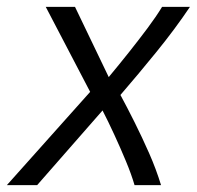

<svg xmlns="http://www.w3.org/2000/svg" viewBox="-65 -538 572 558"><path d="M-45 0 197 -271 68 -518H153L251 -314Q281 -350 310 -386.5Q339 -423 364 -456.5Q389 -490 406 -518H487Q444 -454 390 -387.5Q336 -321 285 -262Q304 -227 326 -183Q348 -139 368.5 -92.5Q389 -46 403 0H326Q317 -31 301 -69.5Q285 -108 267 -147Q249 -186 233 -217L43 0Z"/></svg>

Font: Ubuntu Sans
Style: Italic
Weight: 400
Italic angle: -13.5°
Designer: Dalton Maag Ltd
Foundry: Dalton Maag Ltd
Version: Version 1.006